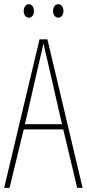

<svg xmlns="http://www.w3.org/2000/svg" viewBox="-20 -903 417 923"><path d="M94 -850C94 -833 103 -818 119 -818C133 -818 143 -831 143 -850C143 -869 133 -883 119 -883C103 -883 94 -867 94 -850ZM235 -851C235 -833 245 -818 260 -818C275 -818 285 -832 285 -851C285 -870 274 -883 260 -883C245 -883 235 -868 235 -851ZM351 0H377L208 -714H170L0 0H26L94 -281H284ZM208 -612 278 -306H100L170 -612C178 -646 183 -666 189 -695C195 -666 200 -645 208 -612Z"/></svg>

Font: Noto Sans Tamil ExtraCondensed Thin
Style: Regular
Weight: 100
Width: 2
Designer: Jelle Bosma - Monotype Design Team
Foundry: Monotype Imaging Inc.
Version: Version 2.004